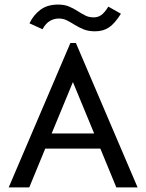

<svg xmlns="http://www.w3.org/2000/svg" viewBox="-20 -820 640 840"><path d="M489 0 419 -170H178L108 0H18L288 -632H312L582 0ZM299 -461 206 -236H392ZM454 -791 509 -760Q483 -718 457.5 -700.5Q432 -683 396 -683Q367 -683 346 -691.5Q325 -700 307.5 -711Q290 -722 273.5 -730.5Q257 -739 237 -739Q217 -739 198.5 -728.5Q180 -718 166 -692L109 -718Q126 -754 156.5 -777Q187 -800 234 -800Q262 -800 282 -791.5Q302 -783 319 -772Q336 -761 352.5 -752.5Q369 -744 390 -744Q409 -744 423.5 -754.5Q438 -765 454 -791Z"/></svg>

Font: Inconsolata Expanded Medium
Style: Regular
Weight: 500
Width: 7
Monospace: yes
Designer: Raph Levien, Cyreal, Brenton Simpson
Foundry: Raph Levien, Cyreal, Google
Version: Version 3.001; ttfautohint (v1.8.2.53-6de2)